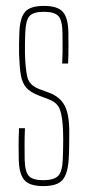

<svg xmlns="http://www.w3.org/2000/svg" viewBox="-20 -625 297 650"><path d="M126.5 5Q79.5 5 62 -16Q44.5 -37 43.5 -85Q43 -107 43 -133Q43 -159 44.5 -191H64.5Q63 -159.5 63.2 -134Q63.5 -108.5 63.5 -85Q64.5 -44 77.5 -29.5Q90.5 -15 126.5 -15Q162.5 -15 176.8 -29.5Q191 -44 192.5 -85Q193 -101 193.5 -117.5Q194 -134 194 -149.8Q194 -165.5 193.5 -179Q192 -228.5 183.2 -253.2Q174.5 -278 144.5 -289L110.5 -302Q82 -313 68.5 -328.8Q55 -344.5 50.5 -371.2Q46 -398 44.5 -442Q44 -461.5 44.5 -478Q45 -494.5 45.5 -514Q47 -563 64.2 -584Q81.5 -605 128.5 -605Q176 -605 193.5 -584Q211 -563 211.5 -514Q211.5 -493 211.8 -467.8Q212 -442.5 210.5 -410H190.5Q191.5 -431 191.8 -449Q192 -467 191.8 -483Q191.5 -499 191.5 -514Q191 -556 177.8 -570.5Q164.5 -585 128.5 -585Q92.5 -585 79.8 -570.5Q67 -556 65.5 -514Q65 -493 64.5 -476.5Q64 -460 64.5 -442Q66 -394 72.2 -365.5Q78.5 -337 111.5 -324L146.5 -311Q182.5 -297.5 198.5 -268.2Q214.5 -239 214.5 -179Q214.5 -157.5 214.2 -132.2Q214 -107 212.5 -85Q209.5 -37 191.8 -16Q174 5 126.5 5Z"/></svg>

Font: Big Shoulders Display SC Thin
Style: Regular
Weight: 100
Designer: Patric King
Foundry: XO Type Co
Version: Version 2.002